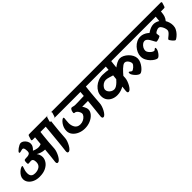

<svg xmlns="http://www.w3.org/2000/svg" viewBox="263 -1792 2995 2995"><g transform="rotate(-45 1760.5 -295.0)"><path d="M37 -182Q37 -138 64.5 -102Q92 -66 140 -45Q188 -24 248 -24Q332 -24 388 -52Q444 -80 472 -122.5Q500 -165 500 -210Q500 -239 490.5 -264Q481 -289 465 -308Q493 -291 528 -279Q563 -267 608 -265Q602 -198 596.5 -142.5Q591 -87 587 -58Q584 -38 582.5 -20Q581 -2 586 9.5Q591 21 607 21Q624 21 643.5 1Q663 -19 680 -50Q697 -81 708 -114.5Q719 -148 721 -174Q725 -246 730.5 -312.5Q736 -379 742 -431Q748 -483 751 -511H867Q864 -473 859 -423Q854 -373 849 -319Q844 -265 839 -214Q834 -163 829.5 -122Q825 -81 822 -58Q819 -38 817.5 -20Q816 -2 821 9.5Q826 21 842 21Q859 21 878.5 1Q898 -19 915 -50Q932 -81 943.5 -114.5Q955 -148 956 -174Q960 -246 966 -312.5Q972 -379 978 -431Q984 -483 987 -511H1030Q1049 -511 1059.5 -512.5Q1070 -514 1075 -530L1094 -590Q1101 -612 1073 -612H628Q605 -612 594.5 -611Q584 -610 579 -593L560 -533Q553 -511 581 -511H632L619 -375Q577 -357 534.5 -364Q492 -371 461 -387Q483 -406 499.5 -431.5Q516 -457 516 -488Q516 -519 499.5 -546.5Q483 -574 459 -591Q435 -608 412 -608Q396 -608 375 -598Q354 -588 333.5 -573Q313 -558 299.5 -543.5Q286 -529 286 -520Q286 -509 299 -509Q306 -509 318.5 -512.5Q331 -516 344 -519Q357 -522 364 -522Q378 -522 385 -509.5Q392 -497 394.5 -478Q397 -459 397 -440Q397 -412 382 -399.5Q367 -387 342.5 -384Q318 -381 289 -381Q271 -381 264 -370.5Q257 -360 257 -320Q257 -306 260.5 -299.5Q264 -293 274 -293Q287 -293 299.5 -295Q312 -297 328 -297Q348 -297 358 -285Q368 -273 371 -256.5Q374 -240 374 -226Q374 -168 335.5 -140.5Q297 -113 239 -113Q202 -113 182.5 -125.5Q163 -138 156 -158Q149 -178 149 -202Q149 -231 155.5 -255.5Q162 -280 169 -298Q176 -316 177.5 -326.5Q179 -337 168 -337Q157 -337 135.5 -325.5Q114 -314 91.5 -292.5Q69 -271 53 -243.5Q37 -216 37 -182Z M968 -533 986 -593Q991 -609 1001 -610.5Q1011 -612 1030 -612H1848Q1876 -612 1869 -590L1850 -530Q1845 -514 1834 -512.5Q1823 -511 1801 -511H1753Q1750 -484 1746 -449Q1742 -414 1738 -372Q1734 -330 1730 -280.5Q1726 -231 1722 -174Q1721 -148 1710 -114.5Q1699 -81 1682 -50Q1665 -19 1646 1.5Q1627 22 1610 22Q1594 22 1589 10.5Q1584 -1 1585 -19.5Q1586 -38 1589 -58Q1592 -82 1596.5 -124.5Q1601 -167 1606.5 -220Q1612 -273 1617 -329L1489 -328Q1495 -322 1504.5 -305.5Q1514 -289 1521.5 -268.5Q1529 -248 1529 -229Q1529 -185 1494.5 -145Q1460 -105 1404 -81Q1348 -57 1281 -57Q1221 -57 1167.5 -79.5Q1114 -102 1081 -142.5Q1048 -183 1048 -235Q1048 -273 1060.5 -305.5Q1073 -338 1091 -362.5Q1109 -387 1127 -401Q1145 -415 1155 -415Q1168 -415 1167.5 -398.5Q1167 -382 1163 -355Q1159 -328 1159 -296Q1159 -272 1165 -247.5Q1171 -223 1184 -201Q1197 -179 1220 -166Q1243 -153 1276 -153Q1313 -153 1344.5 -169Q1376 -185 1395.5 -208.5Q1415 -232 1415 -255Q1415 -269 1405 -290.5Q1395 -312 1378 -328.5Q1361 -345 1341 -345Q1323 -345 1323 -363Q1323 -375 1328.5 -392.5Q1334 -410 1343.5 -423Q1353 -436 1362 -436Q1380 -436 1396 -430.5Q1412 -425 1437 -425Q1470 -425 1506 -426Q1542 -427 1574.5 -428.5Q1607 -430 1626 -430L1633 -511H989Q961 -511 968 -533Z M1739 -533 1757 -593Q1762 -609 1772 -610.5Q1782 -612 1801 -612H2717Q2745 -612 2738 -590L2719 -530Q2714 -514 2703 -512.5Q2692 -511 2670 -511H2313Q2310 -489 2306.5 -457Q2303 -425 2299 -385Q2330 -409 2367 -428.5Q2404 -448 2439 -448Q2470 -448 2504.5 -431Q2539 -414 2568.5 -385.5Q2598 -357 2616.5 -321.5Q2635 -286 2635 -248Q2635 -214 2619.5 -179.5Q2604 -145 2581 -116Q2558 -87 2534.5 -69.5Q2511 -52 2495 -52Q2480 -52 2460 -65Q2440 -78 2421.5 -98Q2403 -118 2390.5 -138.5Q2378 -159 2378 -175Q2378 -181 2379.5 -189.5Q2381 -198 2387 -198Q2393 -198 2402 -191.5Q2411 -185 2420.5 -178Q2430 -171 2436 -171Q2443 -171 2457 -179Q2471 -187 2486 -200Q2501 -213 2511.5 -228Q2522 -243 2522 -257Q2522 -272 2512 -293.5Q2502 -315 2484 -331.5Q2466 -348 2443 -348Q2425 -348 2404 -333.5Q2383 -319 2360.5 -298Q2338 -277 2318.5 -254.5Q2299 -232 2284 -215L2282 -174Q2281 -148 2269.5 -114.5Q2258 -81 2241 -50Q2224 -19 2204.5 1Q2185 21 2168 21Q2152 21 2147.5 9.5Q2143 -2 2144.5 -20Q2146 -38 2148 -58L2154 -108Q2124 -91 2086.5 -79Q2049 -67 2003 -67Q1954 -67 1910.5 -86.5Q1867 -106 1840.5 -144Q1814 -182 1814 -237Q1814 -281 1834 -320Q1854 -359 1888.5 -389.5Q1923 -420 1968 -438Q2013 -456 2064 -456Q2105 -456 2138 -452Q2171 -448 2187 -444L2193 -511H1760Q1732 -511 1739 -533ZM1928 -264Q1928 -238 1943.5 -215.5Q1959 -193 1984 -179Q2009 -165 2034 -165Q2060 -165 2086 -181.5Q2112 -198 2134.5 -220Q2157 -242 2169 -257L2177 -333Q2147 -343 2108.5 -354Q2070 -365 2045 -365Q2014 -365 1987 -347.5Q1960 -330 1944 -306Q1928 -282 1928 -264Z M2616 -533 2634 -593Q2639 -609 2648 -610.5Q2657 -612 2670 -612H3499Q3527 -612 3520 -590L3501 -530Q3496 -514 3485.5 -512.5Q3475 -511 3452 -511H3409Q3405 -456 3394.5 -421Q3384 -386 3355 -351Q3372 -323 3381.5 -290.5Q3391 -258 3391 -223Q3391 -183 3373.5 -148.5Q3356 -114 3331 -88Q3306 -62 3284.5 -47.5Q3263 -33 3256 -33Q3248 -33 3235.5 -43.5Q3223 -54 3210.5 -68.5Q3198 -83 3189.5 -96.5Q3181 -110 3181 -117Q3181 -124 3195 -136Q3209 -148 3228.5 -163.5Q3248 -179 3262 -197Q3276 -215 3276 -234Q3276 -257 3265.5 -286Q3255 -315 3237.5 -336Q3220 -357 3198 -357Q3184 -357 3164.5 -349.5Q3145 -342 3131 -331.5Q3117 -321 3117 -313Q3117 -299 3119.5 -286.5Q3122 -274 3123 -262Q3123 -256 3112.5 -249.5Q3102 -243 3086.5 -237.5Q3071 -232 3056 -228.5Q3041 -225 3032 -225Q3024 -225 3015 -239.5Q3006 -254 2995.5 -275.5Q2985 -297 2971.5 -318Q2958 -339 2941 -353.5Q2924 -368 2902 -368Q2879 -368 2856.5 -351Q2834 -334 2818.5 -307.5Q2803 -281 2803 -251Q2803 -230 2820.5 -206.5Q2838 -183 2861 -166.5Q2884 -150 2901 -150Q2910 -150 2922 -161.5Q2934 -173 2941 -173Q2950 -173 2950 -155Q2950 -137 2940 -115.5Q2930 -94 2915.5 -74.5Q2901 -55 2885 -42Q2869 -29 2858 -29Q2839 -29 2810.5 -45.5Q2782 -62 2753.5 -91Q2725 -120 2706 -157.5Q2687 -195 2687 -237Q2687 -278 2704.5 -318Q2722 -358 2752 -390.5Q2782 -423 2821 -442.5Q2860 -462 2902 -462Q2938 -462 2967.5 -450Q2997 -438 3017.5 -423Q3038 -408 3046 -400Q3054 -406 3075.5 -419Q3097 -432 3126.5 -443Q3156 -454 3187 -454Q3213 -454 3238 -445.5Q3263 -437 3285 -423L3294 -511H2637Q2609 -511 2616 -533Z"/></g></svg>

Font: Alkatra Medium
Style: Regular
Weight: 500
Designer: Suman Bhandary
Version: Version 1.100;gftools[0.9.22]